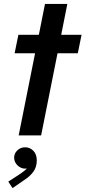

<svg xmlns="http://www.w3.org/2000/svg" viewBox="-20 -701 442 994"><path d="M161.6 -425.3H55.7L75.2 -521H181.2L212.9 -680.7H328.6L296.9 -521H402.3L382.8 -425.3H277.8L192.9 0H76.7ZM22.9 239.3 78.6 203.1 87.9 196.8Q109.9 182.1 118.7 170.9Q112.8 171.9 108.9 171.9Q95.7 171.9 82.8 164.3Q69.8 156.7 61.5 143.8Q53.2 130.9 53.2 115.2Q53.2 93.3 69.8 77.4Q86.4 61.5 109.9 61.5Q134.8 61.5 152.6 79.6Q170.4 97.7 170.4 128.9Q170.4 164.1 152.6 188.2Q134.8 212.4 105 231.4L44.9 272.9Z"/></svg>

Font: Reddit Sans Chocolate SemiBold
Style: Italic
Weight: 600
Italic angle: -11.25°
Designer: Stephen Hutchings
Version: Version 1.013